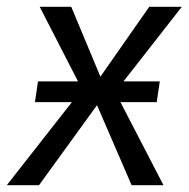

<svg xmlns="http://www.w3.org/2000/svg" viewBox="-51 -546 556 566"><path d="M304 -245 431 0H337L235 -236L64 0H-31L161 -245H52L61 -306H179L66 -526H159L245 -320L389 -526H485L313 -306H420L411 -245Z"/></svg>

Font: Fira Sans Book
Style: Italic
Weight: 350
Italic angle: -8°
Designer: bBox Type GmbH & Carrois Corporate GbR & Edenspiekermann AG
Foundry: bBox Type GmbH & Carrois Corporate GbR & Edenspiekermann AG
Version: Version 4.301